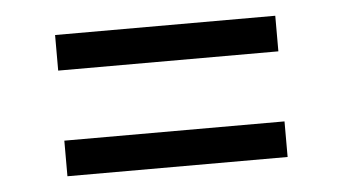

<svg xmlns="http://www.w3.org/2000/svg" viewBox="-32 -497 613 344"><g transform="rotate(-5 275.0 -325.0)"><path d="M473 -388H77V-452H473ZM473 -198H77V-262H473Z"/></g></svg>

Font: Lode Term
Style: Regular
Weight: 400
Monospace: yes
Designer: Belleve Invis
Foundry: Belleve Invis
Version: Version 29.2.0